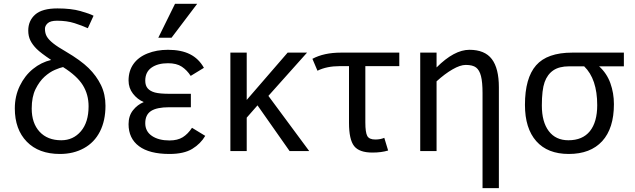

<svg xmlns="http://www.w3.org/2000/svg" viewBox="-20 -786 3302 999"><path d="M437 -639.2Q407.2 -652.8 367.7 -665.5Q328.1 -678.2 276.9 -678.2Q242.2 -678.2 228 -665Q213.9 -651.9 213.9 -636.2Q213.9 -612.3 223.9 -595.5Q233.9 -578.6 257.3 -560.1Q280.8 -541.5 321.8 -518.1Q399.9 -472.2 440.9 -431.9Q481.9 -391.6 505.4 -343.3Q528.8 -294.9 528.8 -235.8Q528.8 -158.2 500 -101.6Q471.2 -44.9 416.7 -14.9Q362.3 15.1 292 15.1Q181.6 15.1 119.4 -48.8Q57.1 -112.8 57.1 -222.2Q57.1 -285.6 83 -339.1Q108.9 -392.6 151.6 -427.2Q194.3 -461.9 246.1 -474.1Q191.9 -510.3 170.7 -531.5Q149.4 -552.7 138.2 -575.2Q127 -597.7 127 -627Q127 -678.2 163.1 -710.2Q199.2 -742.2 278.8 -742.2Q350.1 -742.2 398.4 -728.5Q446.8 -714.8 466.8 -704.1ZM440.9 -232.9Q440.9 -294.4 410.9 -342.8Q380.9 -391.1 308.1 -437Q293 -434.1 265.9 -422.6Q238.8 -411.1 211.9 -387Q185.1 -362.8 165 -322.5Q145 -282.2 145 -221.2Q145 -145 186 -100.6Q227.1 -56.2 298.8 -56.2Q360.8 -56.2 400.9 -103Q440.9 -149.9 440.9 -232.9Z M872.6 -589.8H803.7L890.6 -766.1H1005.9ZM1047.9 -79.1Q1023.9 -38.1 980.5 -11.5Q937 15.1 861.8 15.1Q757.3 15.1 703.1 -25.4Q648.9 -65.9 648.9 -140.1Q648.9 -183.1 671.9 -212.2Q694.8 -241.2 728 -254.9Q694.8 -269 671.9 -298.6Q648.9 -328.1 648.9 -367.2Q648.9 -417 674.3 -452.9Q699.7 -488.8 747.3 -507.8Q794.9 -526.9 854 -526.9Q922.9 -526.9 968.5 -503.9Q1014.2 -481 1041 -433.1L972.2 -391.1Q953.1 -420.9 926 -439Q898.9 -457 854 -457Q800.8 -457 768.3 -434.1Q735.8 -411.1 735.8 -366.2Q735.8 -340.8 748.5 -326.2Q761.2 -311.5 786.1 -304.7Q811 -297.9 864.7 -297.9H973.1V-228H859.9Q795.9 -228 765.9 -208.5Q735.8 -189 735.8 -145Q735.8 -102.1 770.8 -78.6Q805.7 -55.2 861.8 -55.2Q903.8 -55.2 930.9 -72Q958 -88.9 979 -121.1Z M1588.9 0H1486.8L1319.8 -237.8L1263.7 -173.8V0H1178.7V-512.2H1263.7V-266.1L1476.6 -512.2H1577.6L1376.5 -287.1Z M2057.6 -441.9H1880.9V-148.9Q1880.9 -97.2 1890.9 -78.6Q1900.9 -60.1 1932.6 -60.1Q1959.5 -60.1 1979.5 -68.8L1999.5 -2.9Q1964.8 7.8 1917.5 7.8Q1849.1 7.8 1822.5 -26.1Q1795.9 -60.1 1795.9 -147V-441.9H1748.5Q1679.7 -441.9 1631.8 -418L1605.5 -480Q1665.5 -512.2 1753.9 -512.2H2057.6Z M2575.7 192.9H2490.7V-301.8Q2490.7 -358.4 2482.7 -389.9Q2474.6 -421.4 2457 -434.8Q2439.5 -448.2 2403.3 -448.2Q2374.5 -448.2 2334.5 -425Q2294.4 -401.9 2251.5 -362.8V0H2166.5V-512.2H2251.5V-435.1Q2343.3 -526.9 2422.4 -526.9Q2502.4 -526.9 2539.1 -478.5Q2575.7 -430.2 2575.7 -332Z M3226.1 -512.2V-440.9H3097.2Q3137.2 -404.8 3155.8 -353.3Q3174.3 -301.8 3174.3 -244.1Q3174.3 -118.2 3113.3 -51.5Q3052.2 15.1 2939.5 15.1Q2829.1 15.1 2770.3 -51.5Q2711.4 -118.2 2711.4 -240.2Q2711.4 -379.9 2769.3 -446Q2827.1 -512.2 2957.5 -512.2ZM2941.4 -440.9Q2889.6 -440.9 2858.9 -419.9Q2828.1 -398.9 2813.7 -358.6Q2799.3 -318.4 2799.3 -236.8Q2799.3 -151.4 2835.4 -103.8Q2871.6 -56.2 2937.5 -56.2Q3011.2 -56.2 3049.3 -103.5Q3087.4 -150.9 3087.4 -238.8Q3087.4 -375 3019.5 -440.9Z"/></svg>

Font: Lorenzo Sans
Style: Regular
Weight: 400
Foundry: Intel Corporation
Version: Version 1.00; ttfautohint (v1.5)